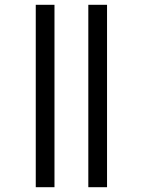

<svg xmlns="http://www.w3.org/2000/svg" viewBox="-20 -780 595 800"><path d="M129 0V-760H207V0ZM348 0V-760H426V0Z"/></svg>

Font: Noto Sans
Style: Regular
Weight: 400
Designer: Monotype Design Team
Foundry: Monotype Imaging Inc.
Version: Version 2.007